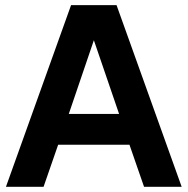

<svg xmlns="http://www.w3.org/2000/svg" viewBox="-20 -720 724 740"><path d="M2.9 0 253.9 -700.2H429.2L680.2 0H535.2L479 -162.1H204.1L147.9 0ZM245.1 -280.8H439L341.8 -564.9Z"/></svg>

Font: SUSE
Style: Bold
Weight: 700
Designer: Rene Bieder
Foundry: SUSE
Version: Version 1.000